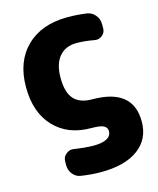

<svg xmlns="http://www.w3.org/2000/svg" viewBox="-114 -639 765 927"><g transform="rotate(-15 268.0 -175.5)"><path d="M204.1 -283.2Q204.1 -210 233.9 -176.8Q263.7 -143.6 325.2 -143.6Q528.3 -143.6 528.3 21.5Q528.3 109.4 461.9 158.2Q395.5 207 276.4 207Q228.5 207 177.7 199.2Q153.3 196.3 137.2 176.8Q121.1 157.2 121.1 131.8V112.3Q121.1 89.8 138.7 76.2Q152.3 64.5 168.9 64.5Q172.9 64.5 177.7 65.4Q227.5 73.2 271.5 74.2Q362.3 74.2 363.3 25.4Q363.3 6.8 346.2 -2Q329.1 -10.7 284.2 -10.7Q168.9 -10.7 100.1 -83Q31.2 -155.3 31.2 -283.2Q31.2 -410.2 106.4 -483.9Q181.6 -557.6 312.5 -557.6Q360.4 -557.6 408.2 -550.8Q432.6 -546.9 448.7 -527.3Q464.8 -507.8 464.8 -482.4V-460.9Q464.8 -439.5 447.3 -425.8Q434.6 -416 418.9 -416Q414.1 -416 409.2 -417Q361.3 -425.8 321.3 -425.8Q266.6 -425.8 235.4 -389.2Q204.1 -352.5 204.1 -283.2Z"/></g></svg>

Font: Gen Jyuu Gothic Heavy
Style: Bold
Weight: 900
Designer: [Source Han Sans]
Ryoko NISHIZUKA  (kana & ideographs); Paul D. Hunt (Latin, Greek & Cyrillic); Wenlong ZHANG  (bopomofo
Version: Version 1.002.20150607